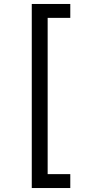

<svg xmlns="http://www.w3.org/2000/svg" viewBox="-20 -812 455 967"><path d="M140 -792H334V-722H220V65H334V135H140Z"/></svg>

Font: utelugu15
Style: Book
Weight: 400
Designer: Jelle Bosma - Monotype Design Team
Foundry: Monotype Imaging Inc.
Version: Version 2.003